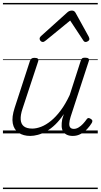

<svg xmlns="http://www.w3.org/2000/svg" viewBox="-20 -909 686 1308"><path d="M186 17Q139 17 107 -4.5Q75 -26 67 -68.5Q59 -111 80 -175L184 -494Q189 -506 195.5 -510.5Q202 -515 215 -515Q232 -515 238 -509Q244 -503 240 -491L133 -167Q119 -125 121 -94.5Q123 -64 142.5 -48.5Q162 -33 200 -33Q228 -33 260.5 -45.5Q293 -58 327 -85.5Q361 -113 393.5 -156.5Q426 -200 455 -262L530 -495Q534 -508 540 -512Q546 -516 559 -516Q576 -516 582.5 -510.5Q589 -505 585 -493L461 -113Q453 -87 452 -68Q451 -49 459 -40Q467 -31 483 -31Q499 -31 515 -40.5Q531 -50 544.5 -64.5Q558 -79 568 -93Q572 -101 579 -104Q586 -107 597 -100Q608 -94 609 -86.5Q610 -79 605 -71Q593 -51 574.5 -31Q556 -11 531 3Q506 17 476 17Q452 17 435.5 9Q419 1 410 -13.5Q401 -28 400 -49Q399 -70 404 -97L415 -132Q387 -90 357 -61Q327 -32 296.5 -15Q266 2 238 9.5Q210 17 186 17ZM272 -623Q263 -623 256.5 -630Q250 -637 250 -645Q250 -650 252 -654Q254 -658 258 -662L439 -825Q447 -832 454.5 -834.5Q462 -837 470 -837Q477 -837 483 -834Q489 -831 494 -823L584 -660Q586 -655 587.5 -651Q589 -647 589 -644Q589 -635 580 -629Q571 -623 564 -623Q558 -623 554 -626Q550 -629 547 -634L458 -769L293 -634Q286 -629 281.5 -626Q277 -623 272 -623ZM0 369H646V379H0ZM0 -20H646V0H0ZM0 -505H646V-500H0ZM0 -889H646V-879H0Z"/></svg>

Font: Playwrite HR Guides
Style: Regular
Weight: 400
Designer: Veronika Burian, José Scaglione
Foundry: TypeTogether
Version: Version 1.003